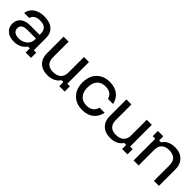

<svg xmlns="http://www.w3.org/2000/svg" viewBox="222 -1511 2522 2522"><g transform="rotate(45 1483.5 -250.0)"><path d="M215.8 9.2Q130.8 9.2 82.1 -32.9Q33.3 -75 33.3 -143.3Q33.3 -215 81.7 -254.6Q130 -294.2 220.8 -294.2H391.7V-316.7Q391.7 -432.5 264.2 -432.5Q160 -432.5 138.3 -354.2H44.2Q56.7 -428.3 115.4 -469.2Q174.2 -510 265.8 -510Q370 -510 425.4 -460.8Q480.8 -411.7 480.8 -319.2V-96.7H525.8V0H425.8V-76.7H390.8Q365 -36.7 320 -13.8Q275 9.2 215.8 9.2ZM228.3 -65.8Q273.3 -65.8 310.8 -84.2Q348.3 -102.5 370 -134.2Q391.7 -165.8 391.7 -203.3V-225.8H226.7Q121.7 -225.8 121.7 -147.5Q121.7 -110 150 -87.9Q178.3 -65.8 228.3 -65.8Z M837.5 9.2Q740.8 9.2 685.8 -44.6Q630.8 -98.3 630.8 -189.2V-500H724.2V-209.2Q724.2 -141.7 759.2 -107.1Q794.2 -72.5 860.8 -72.5Q931.7 -72.5 970.4 -108.8Q1009.2 -145 1009.2 -210V-500H1102.5V-96.7H1150.8V0H1050.8V-76.7H1015.8Q989.2 -35 944.2 -12.9Q899.2 9.2 837.5 9.2Z M1482.5 10Q1406.7 10 1350 -22.1Q1293.3 -54.2 1262.1 -112.5Q1230.8 -170.8 1230.8 -250Q1230.8 -329.2 1261.7 -387.5Q1292.5 -445.8 1349.2 -477.9Q1405.8 -510 1482.5 -510Q1574.2 -510 1635.4 -464.6Q1696.7 -419.2 1715.8 -334.2H1621.7Q1607.5 -382.5 1572.9 -405.4Q1538.3 -428.3 1482.5 -428.3Q1408.3 -428.3 1366.2 -381.7Q1324.2 -335 1324.2 -250Q1324.2 -165.8 1366.2 -118.8Q1408.3 -71.7 1482.5 -71.7Q1598.3 -71.7 1625 -174.2H1719.2Q1700.8 -85 1639.2 -37.5Q1577.5 10 1482.5 10Z M2004.2 9.2Q1907.5 9.2 1852.5 -44.6Q1797.5 -98.3 1797.5 -189.2V-500H1890.8V-209.2Q1890.8 -141.7 1925.8 -107.1Q1960.8 -72.5 2027.5 -72.5Q2098.3 -72.5 2137.1 -108.8Q2175.8 -145 2175.8 -210V-500H2269.2V-96.7H2317.5V0H2217.5V-76.7H2182.5Q2155.8 -35 2110.8 -12.9Q2065.8 9.2 2004.2 9.2Z M2430.8 0V-403.3H2382.5V-500H2482.5V-423.3H2517.5Q2543.3 -465 2588.3 -487.1Q2633.3 -509.2 2694.2 -509.2Q2790.8 -509.2 2846.7 -453.8Q2902.5 -398.3 2902.5 -305.8V0H2809.2V-290Q2809.2 -357.5 2772.9 -392.5Q2736.7 -427.5 2666.7 -427.5Q2597.5 -427.5 2560.8 -392.5Q2524.2 -357.5 2524.2 -290V0Z"/></g></svg>

Font: Funnel Display Light
Style: Regular
Weight: 400
Version: Version 1.000